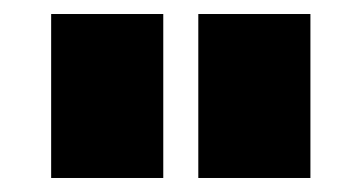

<svg xmlns="http://www.w3.org/2000/svg" viewBox="-20 -750 516 274"><path d="M53 -496V-730H213V-496ZM263 -496V-730H423V-496Z"/></svg>

Font: Raleway Black
Style: Regular
Weight: 900
Designer: Matt McInerney, Pablo Impallari, Rodrigo Fuenzalida
Foundry: Matt McInerney, Pablo Impallari, Rodrigo Fuenzalida
Version: Version 4.026